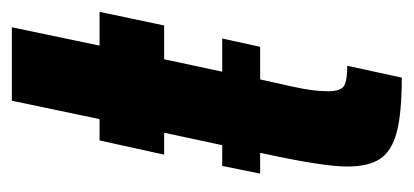

<svg xmlns="http://www.w3.org/2000/svg" viewBox="-207 -491 698 324"><g transform="rotate(-90 142.0 -329.0)"><path d="M204 -401 183 -303H239L225 -239H170L158 -185Q150 -150 150 -125Q150 -103 159 -97.5Q168 -92 193 -92L173 0Q113 0 81 -8.5Q49 -17 36 -36.5Q23 -56 23 -92Q23 -132 44 -229L46 -239H11L24 -303H59L80 -401H43L67 -510H103L134 -658H258L227 -510H284L261 -401Z"/></g></svg>

Font: Saira Ultra Condensed Black
Style: Italic
Weight: 900
Width: 1
Italic angle: -12°
Designer: Hector Gatti with collaboration of the Omnibus-Type team
Foundry: Omnibus-Type
Version: Version 1.001; ttfautohint (v1.8)